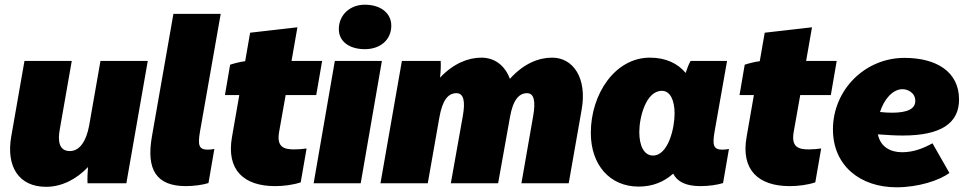

<svg xmlns="http://www.w3.org/2000/svg" viewBox="-20 -779 4113 816"><path d="M176 15C243 15 306 -18 354 -69C352 -46 351 -18 352 0H517L608 -520H407L359 -246C347 -180 319 -137 277 -137C231 -137 225 -179 234 -229L285 -520H84L28 -200C5 -71 60 15 176 15Z M770 12C803 12 841 7 866 -1L891 -146C882 -144 872 -143 863 -143C825 -143 820 -162 830 -220L918 -720H717L626 -201C600 -56 646 12 770 12Z M1149 12C1185 12 1225 7 1258 -4L1283 -148C1270 -146 1249 -144 1231 -144C1189 -144 1155 -152 1166 -217L1194 -375H1324L1349 -520H1219L1244 -663L1043 -640L1022 -519C999 -516 973 -509 958 -504L936 -375H997L966 -197C941 -56 1017 12 1149 12Z M1313 0H1513L1603 -520H1403ZM1531 -570C1594 -570 1643 -608 1643 -670C1643 -721 1601 -759 1530 -759C1468 -759 1420 -716 1420 -655C1420 -604 1463 -570 1531 -570Z M1597 0H1798L1847 -278C1860 -353 1884 -383 1920 -383C1951 -383 1958 -348 1947 -286L1896 0H2097L2147 -279C2160 -355 2186 -383 2220 -383C2250 -383 2257 -348 2246 -286L2196 0H2397L2452 -313C2476 -447 2416 -534 2327 -534C2271 -534 2208 -511 2147 -444C2126 -501 2082 -534 2026 -534C1969 -534 1907 -509 1850 -449C1853 -473 1854 -497 1853 -520H1688Z M2957 12C2991 12 3028 7 3053 -1L3078 -146C3069 -144 3060 -143 3050 -143C3012 -143 3007 -162 3017 -220L3070 -520H2915C2908 -508 2900 -488 2894 -469C2860 -510 2809 -534 2742 -534C2595 -534 2491 -381 2491 -214C2491 -78 2572 14 2694 14C2755 14 2803 -7 2841 -41C2859 -6 2896 12 2957 12ZM2793 -393C2828 -393 2847 -354 2847 -296C2847 -234 2820 -118 2755 -118C2718 -118 2697 -158 2697 -218C2697 -280 2725 -393 2793 -393Z M3336 12C3372 12 3412 7 3445 -4L3470 -148C3457 -146 3436 -144 3418 -144C3376 -144 3342 -152 3353 -217L3381 -375H3511L3536 -520H3406L3431 -663L3230 -640L3209 -519C3186 -516 3160 -509 3145 -504L3123 -375H3184L3153 -197C3128 -56 3204 12 3336 12Z M3790 17C3883 17 3972 -12 4015 -44L3943 -170C3905 -149 3863 -132 3814 -132C3765 -132 3722 -154 3711 -208C3751 -205 3786 -203 3817 -203C3980 -203 4056 -256 4056 -356C4056 -474 3960 -533 3824 -533C3655 -533 3520 -396 3520 -229C3520 -74 3637 17 3790 17ZM3720 -303C3737 -356 3773 -400 3816 -400C3835 -400 3870 -387 3870 -350C3870 -316 3836 -300 3771 -300C3754 -300 3737 -301 3720 -303Z"/></svg>

Font: Fixel Text 20240404 Black
Style: Italic
Weight: 900
Width: 4
Italic angle: -10°
Designer: AlfaBravo + MacPaw
Foundry: Kyrylo Tkachov, Marchela Mozhyna, Serhii Makarenko, Maria Weinstein, Zakhar Kryvoshyya
Version: Version 1.211;Glyphs 3.2 (3225)